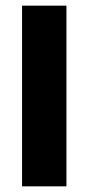

<svg xmlns="http://www.w3.org/2000/svg" viewBox="-20 -659 313 679"><path d="M215 -639V0H58V-639Z"/></svg>

Font: Anek Devanagari
Style: Bold
Weight: 700
Designer: Kailash Malviya (Devanagari) & Yesha Goshar (Latin)
Foundry: Ek Type
Version: Version 1.003